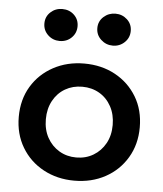

<svg xmlns="http://www.w3.org/2000/svg" viewBox="-51 -729 666 784"><g transform="rotate(5 282.0 -337.0)"><path d="M34 -230Q34 -160 66.5 -105.5Q99 -51 155.5 -20.5Q212 10 282 10Q353 10 409 -20.5Q465 -51 497.5 -105.5Q530 -160 530 -230Q530 -301 497.5 -355Q465 -409 409 -439.5Q353 -470 282 -470Q212 -470 155.5 -439.5Q99 -409 66.5 -355Q34 -301 34 -230ZM145 -230Q145 -273 163 -306Q181 -339 212 -357Q243 -375 282 -375Q321 -375 352 -357Q383 -339 401 -306Q419 -273 419 -230Q419 -187 401 -154.5Q383 -122 352 -103.5Q321 -85 282 -85Q243 -85 212 -103.5Q181 -122 163 -154.5Q145 -187 145 -230ZM322 -619Q322 -591 342.5 -572Q363 -553 391 -553Q419 -553 439 -572Q459 -591 459 -619Q459 -647 439 -665.5Q419 -684 391 -684Q363 -684 342.5 -665.5Q322 -647 322 -619ZM105 -619Q105 -591 125 -572Q145 -553 173 -553Q202 -553 221.5 -572Q241 -591 241 -619Q241 -647 221.5 -665.5Q202 -684 173 -684Q145 -684 125 -665.5Q105 -647 105 -619Z"/></g></svg>

Font: Jost Medium
Style: Regular
Weight: 500
Version: Version 3.710